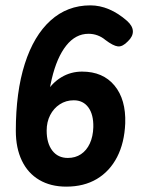

<svg xmlns="http://www.w3.org/2000/svg" viewBox="-20 -695 558 716"><path d="M227 1Q169 1 126.5 -24Q84 -49 61.5 -96Q39 -143 39 -207Q39 -352 72.5 -457Q106 -562 168.5 -618.5Q231 -675 317 -675Q352 -675 386.5 -660.5Q421 -646 454 -617Q475 -598 475.5 -578.5Q476 -559 457 -541Q437 -520 419.5 -522Q402 -524 373 -546Q360 -557 344 -563Q328 -569 310 -569Q262 -569 227 -525Q192 -481 173 -400.5Q154 -320 154 -208Q154 -161 175 -133.5Q196 -106 233 -106Q261 -106 282 -120Q303 -134 315 -160Q327 -186 328 -221Q329 -268 309.5 -294.5Q290 -321 255 -321Q226 -321 203 -306Q180 -291 167 -265.5Q154 -240 154 -208L132 -268Q132 -314 153 -350Q174 -386 209 -407Q244 -428 286 -428Q364 -428 407 -376Q450 -324 447 -235Q444 -162 416.5 -109Q389 -56 341 -27.5Q293 1 227 1Z"/></svg>

Font: Edu SA Beginner
Style: Bold
Weight: 700
Version: Version 1.003